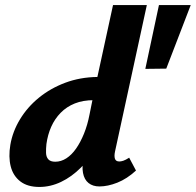

<svg xmlns="http://www.w3.org/2000/svg" viewBox="-20 -731 776 761"><path d="M136 10Q89 10 60.5 -12Q32 -34 22.5 -71.5Q13 -109 21 -157Q30 -210 59.5 -258.5Q89 -307 134.5 -344Q180 -381 238.5 -403Q297 -425 366 -426L428 -711H562L436 -131Q432 -113 435.5 -102Q439 -91 453 -91Q460 -91 469 -94Q478 -97 492 -106L519 -55Q483 -22 445 -7Q407 8 374 8Q348 8 331 -5.5Q314 -19 309 -45.5Q304 -72 312 -110L341 -246L410 -277Q394 -210 366 -157Q338 -104 301 -67Q264 -30 222 -10Q180 10 136 10ZM199 -90Q222 -90 243 -103.5Q264 -117 281.5 -142Q299 -167 313 -201.5Q327 -236 335 -278L355 -377L423 -334H352Q309 -334 276.5 -321Q244 -308 220.5 -284Q197 -260 183 -228.5Q169 -197 164 -160Q162 -141 162.5 -125Q163 -109 171.5 -99.5Q180 -90 199 -90ZM639 -459 556 -458 610 -711H736Z"/></svg>

Font: Ysabeau Office ExtraBold
Style: Italic
Weight: 800
Italic angle: -12°
Designer: Christian Thalmann (Catharsis Fonts)
Version: Version 2.001;gftools[0.9.30]; featfreeze: tnum,lnum,ss02